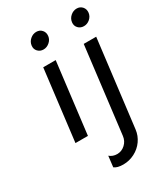

<svg xmlns="http://www.w3.org/2000/svg" viewBox="-232 -811 1024 1174"><g transform="rotate(-30 280.0 -224.5)"><path d="M443 -650Q446 -675 465.5 -692Q485 -709 509 -709Q533 -709 548 -692Q563 -675 560 -650Q557 -626 538 -609.5Q519 -593 495 -593Q471 -593 455.5 -609.5Q440 -626 443 -650ZM210 -593Q186 -593 170.5 -609.5Q155 -626 158 -650Q161 -675 180.5 -692Q200 -709 224 -709Q248 -709 263 -692Q278 -675 275 -650Q272 -626 252.5 -609.5Q233 -593 210 -593ZM92 0 153 -500H241L180 0ZM281 260Q239 260 218 244L227 167Q249 186 280 186Q312 186 336.5 163.5Q361 141 365 107L439 -500H527L452 112Q447 153 423 187Q399 221 361 240.5Q323 260 281 260Z"/></g></svg>

Font: Orkney
Style: Italic
Weight: 400
Italic angle: -7°
Designer: Samuel Oakes and Alfredo Marco Pradil
Foundry: Alfredo Marco Pradil
Version: 1.0; ttfautohint (v1.5)